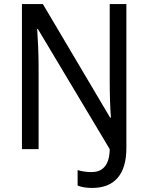

<svg xmlns="http://www.w3.org/2000/svg" viewBox="-20 -734 730 945"><path d="M434 191C540 191 602 128 602 -5V-714H520V-334C520 -273 522 -203 526 -155H522L191 -714H88V0H170V-408C170 -470 166 -547 163 -592H166L520 0C519 86 479 113 431 113C405 113 381 109 362 103V179C380 187 404 191 434 191Z"/></svg>

Font: Noto Sans Georgian SemiCondensed
Style: Regular
Weight: 400
Width: 4
Designer: Monotype Design Team, Akaki Razmadze
Foundry: Google LLC
Version: Version 2.005